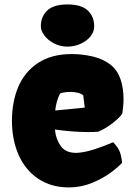

<svg xmlns="http://www.w3.org/2000/svg" viewBox="-20 -817 596 847"><path d="M296.9 -578.6Q343.3 -578.6 389.6 -567.6Q436 -556.6 468.3 -531.2Q498 -507.3 511.5 -468Q524.9 -428.7 524.9 -380.9Q524.9 -349.1 519.5 -315.9Q513.7 -306.2 496.6 -290.3Q479.5 -274.4 456.5 -259.3Q433.6 -244.1 412.1 -235.8Q391.6 -234.4 369.6 -234.4Q331.1 -234.4 291.5 -237.8Q252 -241.2 222.2 -245.6Q226.1 -204.1 247.6 -173.3Q269 -142.6 315.9 -142.6Q320.3 -142.6 330.1 -143.6Q359.9 -146.5 399.7 -159.4Q439.5 -172.4 479 -189.5Q497.6 -170.9 506.3 -152.3Q515.1 -133.8 518.6 -99.1Q503.4 -81.5 469.5 -56.2Q435.5 -30.8 386.7 -10.5Q337.9 9.8 284.7 9.8Q204.6 9.8 147.7 -29.1Q90.8 -67.9 61.8 -134.5Q32.7 -201.2 32.7 -283.7Q32.7 -368.2 61 -434.6Q89.4 -501 148.7 -539.8Q208 -578.6 296.9 -578.6ZM347.2 -396Q340.3 -403.3 324.2 -407.5Q308.1 -411.6 290.5 -411.6Q276.4 -411.6 262 -409.2Q247.6 -406.7 244.6 -403.8Q228 -371.1 223.6 -329.6L354 -342.3ZM277.8 -797.4Q339.4 -797.4 367.4 -770.5Q395.5 -743.7 395.5 -700.7Q395.5 -676.3 378.7 -655.8Q361.8 -635.3 334.5 -623.3Q307.1 -611.3 277.8 -611.3Q246.1 -611.3 219 -625.2Q191.9 -639.2 176 -660.2Q160.2 -681.2 160.2 -700.7Q160.2 -743.7 188.2 -770.5Q216.3 -797.4 277.8 -797.4Z"/></svg>

Font: Kavoon
Style: Regular
Weight: 400
Designer: Viktoriya Grabowska
Foundry: Viktoriya Grabowska
Version: Version 1.004; ttfautohint (v1.4.1)